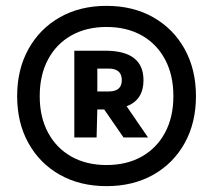

<svg xmlns="http://www.w3.org/2000/svg" viewBox="-20 -769 727 655"><path d="M343.5 -134Q253 -134 184.2 -172.8Q115.5 -211.5 77 -280.8Q38.5 -350 38.5 -441Q38.5 -532 77 -601.5Q115.5 -671 184.2 -710Q253 -749 343.5 -749Q434 -749 502.8 -710Q571.5 -671 610 -601.5Q648.5 -532 648.5 -441Q648.5 -350 610 -280.8Q571.5 -211.5 502.8 -172.8Q434 -134 343.5 -134ZM343.5 -206Q412.5 -206 463.8 -235Q515 -264 543.2 -316.8Q571.5 -369.5 571.5 -441Q571.5 -513 543.2 -566Q515 -619 463.8 -648Q412.5 -677 343.5 -677Q274.5 -677 223.2 -648Q172 -619 143.8 -566Q115.5 -513 115.5 -441Q115.5 -369.5 143.8 -316.8Q172 -264 223.2 -235Q274.5 -206 343.5 -206ZM233.5 -300V-596H339Q469.5 -596 469.5 -495.5Q469.5 -428 412 -406.5L485 -300H401.5L335.5 -395.5H312L309.5 -300ZM312 -457H351Q395.5 -457 395.5 -495.5Q395.5 -535 351 -535H312Z"/></svg>

Font: Encode Sans Cnd XBd
Style: Regular
Weight: 800
Width: 3
Designer: Multiple Designers
Foundry: Impallari Type
Version: Version 3.002; ttfautohint (v1.8.3) -l 8 -r 50 -G 200 -x 14 